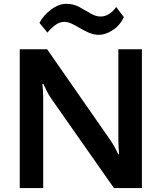

<svg xmlns="http://www.w3.org/2000/svg" viewBox="-20 -963 828 983"><path d="M81.1 0H201.2V-462.4Q201.2 -478.5 200 -498.3Q198.7 -518.1 196.8 -533.7H202.1Q208 -520 218.8 -498.3Q229.5 -476.6 243.2 -457L563.5 0H706.5V-710.9H585.9V-244.6Q585.9 -228 587.2 -208.5Q588.4 -189 589.8 -173.3H585Q579.1 -187.5 567.6 -208.5Q556.2 -229.5 543.9 -247.1L221.2 -710.9H81.1ZM182.1 -845.7 223.1 -795.9Q233.4 -811 258.1 -831.1Q282.7 -851.1 309.6 -851.1Q326.7 -851.1 347.2 -841.6Q367.7 -832 386.7 -820.3Q404.3 -809.6 431.4 -797.1Q458.5 -784.7 486.3 -784.7Q519 -784.7 555.7 -807.6Q592.3 -830.6 614.3 -875L574.7 -927.2Q561.5 -907.2 540.5 -892.8Q519.5 -878.4 495.6 -878.4Q472.2 -878.4 448 -891.8Q423.8 -905.3 407.2 -915Q385.3 -929.2 364.3 -936.3Q343.3 -943.4 319.3 -943.4Q280.3 -943.4 240.7 -913.3Q201.2 -883.3 182.1 -845.7Z"/></svg>

Font: Roboto Flex
Style: wght 600 wdth 140 opsz 13.0 GRAD 0.00 slnt 0.00 XTRA 468 XOPQ 96 YOPQ 79 YTLC 514 YTUC 712 YTAS 750 YTDE -203.00 YTFI 738
Weight: 600
Width: 8
Designer: Berlow after Robertson
Foundry: Google
Version: Version 3.100